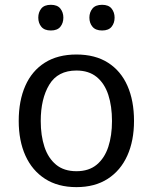

<svg xmlns="http://www.w3.org/2000/svg" viewBox="-20 -766 633 796"><path d="M296.9 9.8Q220.2 9.8 166.7 -24.7Q113.3 -59.1 85.4 -120.8Q57.6 -182.6 57.6 -264.6Q57.6 -348.6 85 -410.4Q112.3 -472.2 165.8 -506.1Q219.2 -540 296.9 -540Q374.5 -540 427.7 -506.1Q481 -472.2 508.3 -410.4Q535.6 -348.6 535.6 -264.6Q535.6 -182.6 507.8 -120.8Q480 -59.1 426.8 -24.7Q373.5 9.8 296.9 9.8ZM296.9 -56.2Q348.6 -56.2 381.1 -83.3Q413.6 -110.4 429 -157.2Q444.3 -204.1 444.3 -264.2Q444.3 -325.7 429 -372.8Q413.6 -419.9 380.9 -446.8Q348.1 -473.6 296.9 -473.6Q219.7 -473.6 184.3 -415Q148.9 -356.4 148.9 -264.2Q148.9 -204.1 164.3 -157.2Q179.7 -110.4 212.4 -83.3Q245.1 -56.2 296.9 -56.2ZM403.3 -639.6Q376.5 -639.6 363.5 -655Q350.6 -670.4 350.6 -692.9Q350.6 -714.8 363.3 -730.5Q376 -746.1 403.3 -746.1Q430.2 -746.1 442.6 -730.5Q455.1 -714.8 455.1 -692.9Q455.1 -670.4 442.6 -655Q430.2 -639.6 403.3 -639.6ZM190.9 -639.6Q164.1 -639.6 151.4 -655Q138.7 -670.4 138.7 -692.9Q138.7 -714.8 151.1 -730.5Q163.6 -746.1 190.9 -746.1Q217.8 -746.1 230.2 -730.5Q242.7 -714.8 242.7 -692.9Q242.7 -670.4 230.2 -655Q217.8 -639.6 190.9 -639.6Z"/></svg>

Font: Comme
Style: Regular
Weight: 400
Designer: Vernon Adams
Foundry: Vernon Adams
Version: Version 1.000;gftools[0.9.27]